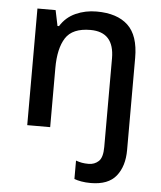

<svg xmlns="http://www.w3.org/2000/svg" viewBox="-55 -597 740 884"><g transform="rotate(5 315.0 -154.5)"><path d="M397 240Q373 240 353.5 236.5Q334 233 321 228V143Q335 148 348.5 150.5Q362 153 380 153Q407 153 426 135.5Q445 118 445 69V-340Q445 -462 335 -462Q252 -462 220.5 -413Q189 -364 189 -273V0H83V-539H167L182 -467H189Q215 -509 259.5 -529Q304 -549 356 -549Q451 -549 501 -502Q551 -455 551 -352V74Q551 149 514.5 194.5Q478 240 397 240Z"/></g></svg>

Font: Noto Sans Sinhala UI Medium
Style: Regular
Weight: 500
Designer: Jelle Bosma - Monotype Design Team
Foundry: Monotype Imaging Inc.
Version: Version 2.006; ttfautohint (v1.8.4.7-5d5b)